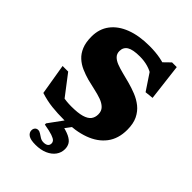

<svg xmlns="http://www.w3.org/2000/svg" viewBox="-278 -841 1213 1213"><g transform="rotate(45 328.5 -235.0)"><path d="M538 -658 455 -662.5 518.5 -724.5H560.5L590 -479L533.5 -473L433.5 -623L481 -569.5Q455 -588 421.2 -597.8Q387.5 -607.5 348.5 -607.5Q286.5 -607.5 259.5 -590.8Q232.5 -574 232.5 -540Q232.5 -516 247.5 -500.5Q262.5 -485 288.2 -475Q314 -465 346.8 -456.8Q379.5 -448.5 415.5 -439Q451 -429.5 487.2 -415Q523.5 -400.5 553.5 -376.8Q583.5 -353 601.8 -315.8Q620 -278.5 620 -223.5Q620 -144 579.8 -91Q539.5 -38 466.8 -11.5Q394 15 295.5 15Q233.5 15 183.5 9.5Q133.5 4 80 -13L45.5 -219.5H95.5L252 -15L106.5 -114Q149.5 -93.5 185.2 -85.5Q221 -77.5 264.5 -77.5Q324 -77.5 358.2 -87.5Q392.5 -97.5 407 -116.5Q421.5 -135.5 421.5 -163Q421.5 -192.5 403.5 -210.5Q385.5 -228.5 356 -239Q326.5 -249.5 291.2 -257Q256 -264.5 221.5 -273.5Q187.5 -283 155.2 -297Q123 -311 97.8 -334Q72.5 -357 57.8 -392.5Q43 -428 43 -480Q43 -548.5 79.8 -597Q116.5 -645.5 184.2 -671.5Q252 -697.5 345 -697.5Q398.5 -697.5 443.8 -688.8Q489 -680 538 -658ZM276 254Q231.5 254 212.5 240.8Q193.5 227.5 193.5 207Q193.5 193 201.5 184Q209.5 175 222.5 175Q234.5 175 246 183Q257.5 191 271 199.2Q284.5 207.5 301.5 207.5Q321 207.5 331.8 199.5Q342.5 191.5 342.5 176Q342.5 165 334.8 156Q327 147 302.5 138.5Q278 130 228 121.5V110.5L326.5 -24.5H387L290 105.5L292 42Q348.5 53 377.8 67.2Q407 81.5 417.5 99.8Q428 118 428 141Q428 173 409.5 198.5Q391 224 356.8 239Q322.5 254 276 254Z"/></g></svg>

Font: Newsreader ExtraBold
Style: Regular
Weight: 800
Designer: Hugues Gentile
Foundry: Production Type
Version: Version 1.003